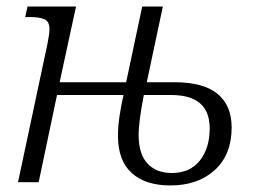

<svg xmlns="http://www.w3.org/2000/svg" viewBox="-20 -556 777 586"><path d="M35 0 125 -423Q131 -453 131 -467Q131 -491 115 -497.5Q99 -504 71 -504H57L64 -536H212L162 -305H365L414 -536H477L428 -305H513Q601 -305 644 -269.5Q687 -234 687 -167Q687 -84 635.5 -37Q584 10 500 10Q424 10 382 -28Q340 -66 340 -142Q340 -170 345 -203Q350 -236 357 -266H154L98 0ZM504 -28Q560 -28 590 -66Q620 -104 620 -164Q620 -266 503 -266H419Q411 -225 407 -194.5Q403 -164 403 -146Q403 -86 430 -57Q457 -28 504 -28Z"/></svg>

Font: Noto Serif SemiCondensed Light
Style: Italic
Weight: 300
Width: 4
Italic angle: -12°
Designer: Monotype Design Team
Foundry: Monotype Imaging Inc.
Version: Version 2.013; ttfautohint (v1.8.4.7-5d5b)